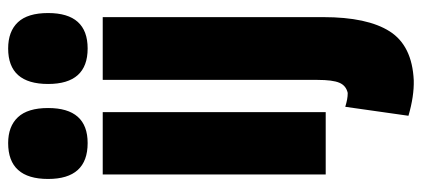

<svg xmlns="http://www.w3.org/2000/svg" viewBox="-302 -517 1035 471"><g transform="rotate(-90 215.5 -281.5)"><path d="M100 -584Q12 -584 12 -681Q12 -779 100 -779Q141 -779 163.5 -755Q186 -731 186 -681Q186 -584 100 -584ZM23 0V-547H176V0ZM332 -584Q245 -584 245 -681Q245 -779 332 -779Q374 -779 396.5 -755Q419 -731 419 -681Q419 -584 332 -584ZM409 -547V-6Q409 102 374 157Q339 212 254 216Q215 217 167 203L189 48Q199 51 207 52.5Q215 54 223 54Q241 50 248 33.5Q255 17 255 -20V-547Z"/></g></svg>

Font: Georama ExtraCondensed ExtraBold
Style: Regular
Weight: 800
Width: 2
Designer: Jean-Baptiste Levee
Foundry: Production Type
Version: Version 1.000